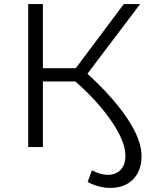

<svg xmlns="http://www.w3.org/2000/svg" viewBox="-20 -720 742 940"><path d="M673 44Q673 116 631.5 158Q590 200 521 200Q464 200 409 171L430 114Q472 136 507 136Q547 136 570.5 111.5Q594 87 594 42Q594 -27 525.5 -127Q457 -227 349 -321H190V0H118V-700H190V-386H351L586 -700H666L408 -359Q532 -246 602.5 -141Q673 -36 673 44Z"/></svg>

Font: CMG Sans
Style: Regular
Weight: 400
Designer: Julieta Ulanovsky
Foundry: Julieta Ulanovsky
Version: Version 7.200